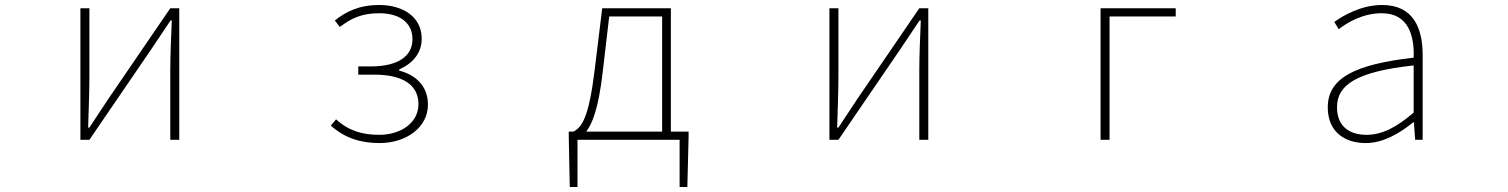

<svg xmlns="http://www.w3.org/2000/svg" viewBox="-20 -560 6040 769"><path d="M302 0H338L586 -363C608 -396 641 -445 663 -478H668C665 -407 662 -336 662 -277V0H698V-527H662L414 -164C392 -131 360 -82 338 -49H333C335 -120 338 -191 338 -249V-527H302Z M1500 13C1609 13 1694 -51 1694 -141C1694 -220 1639 -262 1579 -277V-282C1633 -306 1669 -347 1669 -405C1669 -494 1592 -540 1499 -540C1418 -540 1365 -513 1321 -478L1341 -452C1385 -485 1426 -507 1499 -507C1574 -507 1632 -474 1632 -403C1632 -337 1577 -294 1465 -294H1415V-261H1480C1591 -261 1656 -221 1656 -143C1656 -67 1584 -20 1499 -20C1433 -20 1378 -35 1326 -82L1305 -57C1362 -6 1426 13 1500 13Z M2293 0H2702V189H2733L2738 -13V-33H2667V-527H2392L2361 -274C2338 -88 2310 -50 2277 -33H2258V-13L2262 189H2293ZM2328 -33C2350 -61 2377 -121 2394 -272L2420 -494H2632V-33Z M3302 0H3338L3586 -363C3608 -396 3641 -445 3663 -478H3668C3665 -407 3662 -336 3662 -277V0H3698V-527H3662L3414 -164C3392 -131 3360 -82 3338 -49H3333C3335 -120 3338 -191 3338 -249V-527H3302Z M4388 0H4424V-494H4689V-527H4388Z M5450 13C5520 13 5586 -26 5640 -70H5643L5648 0H5678V-341C5678 -448 5640 -540 5516 -540C5430 -540 5357 -496 5324 -472L5342 -443C5376 -470 5439 -507 5514 -507C5623 -507 5645 -414 5642 -329C5405 -302 5298 -247 5298 -130C5298 -30 5368 13 5450 13ZM5453 -20C5389 -20 5335 -50 5335 -131C5335 -220 5413 -273 5642 -298V-109C5573 -50 5516 -20 5453 -20Z"/></svg>

Font: Harano Aji Gothic TW ExtraLight
Style: Regular
Weight: 250
Foundry: Masamichi Hosoda
Version: HaranoAjiGothicTW-ExtraLight version 20230610;ttx 4.39.4